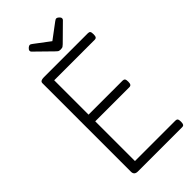

<svg xmlns="http://www.w3.org/2000/svg" viewBox="-406 -1514 1624 1624"><g transform="rotate(-45 406.0 -702.0)"><path d="M206 0Q184 0 173 -10Q162 -20 162 -40V-1099Q162 -1113 173 -1119.5Q184 -1126 206 -1126H734Q749 -1126 755 -1117.5Q761 -1109 761 -1086Q761 -1064 755 -1055Q749 -1046 734 -1046H250V-635H657Q672 -635 678.5 -626.5Q685 -618 685 -595Q685 -573 678.5 -564Q672 -555 657 -555H250V-80H734Q749 -80 755 -71.5Q761 -63 761 -40Q761 -18 755 -9Q749 0 734 0ZM633 -1404Q642 -1404 655 -1392.5Q668 -1381 668 -1370Q668 -1368 667.5 -1364Q667 -1360 662 -1354L517 -1211Q510 -1205 501.5 -1198Q493 -1191 473 -1191Q454 -1191 446 -1198Q438 -1205 431 -1211L285 -1354Q280 -1360 279.5 -1364Q279 -1368 279 -1370Q279 -1381 292 -1392.5Q305 -1404 314 -1404Q321 -1404 326.5 -1400.5Q332 -1397 339 -1392L473 -1291L608 -1392Q616 -1397 621 -1400.5Q626 -1404 633 -1404Z"/></g></svg>

Font: Playwrite BR
Style: Regular
Weight: 400
Designer: Veronika Burian, José Scaglione
Foundry: TypeTogether
Version: Version 1.002